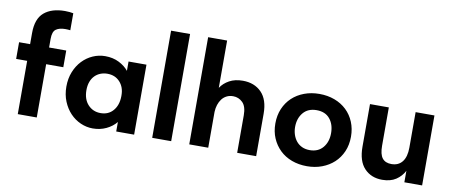

<svg xmlns="http://www.w3.org/2000/svg" viewBox="-64 -966 2920 1235"><g transform="rotate(10 1396.0 -348.5)"><path d="M19 -457H91V-530Q91 -623 140 -664.5Q189 -706 276 -706Q293 -706 306 -704.5Q319 -703 330 -701V-590Q322 -591 313.5 -591.5Q305 -592 297 -592Q259 -592 237 -576.5Q215 -561 215 -514V-457H327V-348H215V0H91V-348H19Z M581 7Q540 7 501.5 -10Q463 -27 433.5 -58Q404 -89 386 -132.5Q368 -176 368 -229Q368 -282 385.5 -325.5Q403 -369 432.5 -400Q462 -431 500.5 -448Q539 -465 581 -465Q632 -465 671.5 -445Q711 -425 734 -396V-457H851V0H734V-62Q709 -31 669 -12Q629 7 581 7ZM614 -99Q665 -99 695.5 -134.5Q726 -170 727 -227V-235Q727 -288 696 -322Q665 -356 614 -356Q591 -356 570 -348Q549 -340 533 -324Q517 -308 508 -284Q499 -260 499 -229Q499 -169 531.5 -134Q564 -99 614 -99Z M969 -700H1093V0H969Z M1524 -245Q1524 -303 1498 -328.5Q1472 -354 1436 -354Q1412 -354 1393.5 -344.5Q1375 -335 1362.5 -318.5Q1350 -302 1343 -280.5Q1336 -259 1335 -234V0H1211V-700H1335V-391Q1356 -423 1392.5 -443Q1429 -463 1480 -463Q1556 -463 1602 -416Q1648 -369 1648 -277V0H1524V-245Z M1980 7Q1926 7 1880.5 -10Q1835 -27 1802.5 -58.5Q1770 -90 1751.5 -133Q1733 -176 1733 -229Q1733 -282 1751.5 -325.5Q1770 -369 1803 -400Q1836 -431 1881.5 -448Q1927 -465 1980 -465Q2034 -465 2079.5 -448Q2125 -431 2158 -399.5Q2191 -368 2209 -324.5Q2227 -281 2227 -229Q2227 -175 2208 -131.5Q2189 -88 2156 -57.5Q2123 -27 2078 -10Q2033 7 1980 7ZM1980 -98Q2035 -98 2066 -135Q2097 -172 2097 -229Q2097 -286 2067 -322.5Q2037 -359 1980 -359Q1924 -359 1893 -322Q1862 -285 1862 -229Q1862 -202 1870 -178Q1878 -154 1893 -136Q1908 -118 1930 -108Q1952 -98 1980 -98Z M2472 9Q2400 9 2355.5 -38Q2311 -85 2311 -179V-457H2434V-207Q2434 -151 2453.5 -126Q2473 -101 2513 -101Q2559 -101 2584 -133Q2609 -165 2609 -225V-457H2732V0H2616V-75Q2597 -38 2561.5 -14.5Q2526 9 2472 9Z"/></g></svg>

Font: Tilda Sans Bold
Style: Regular
Weight: 700
Designer: ParaType Ltd
Foundry: ParaType Ltd
Version: Version 1.009